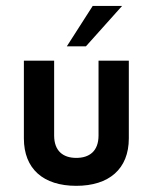

<svg xmlns="http://www.w3.org/2000/svg" viewBox="-20 -615 512 644"><path d="M204.1 -459.5H268.1L389.6 -595.2H291ZM235.8 8.3C345.7 8.3 412.1 -48.3 412.1 -150.9V-411.6H310.5V-160.6C310.5 -107.4 279.3 -85.4 235.8 -85.4C192.9 -85.4 161.6 -107.4 161.6 -160.6V-411.6H60.1V-150.9C60.1 -48.3 125.5 8.3 235.8 8.3Z"/></svg>

Font: Now SemiBold
Style: Regular
Weight: 600
Designer: Alfredo Marco Pradil
Foundry: Alfredo Marco Pradil
Version: Version 1.200;hotconv 1.0.109;makeotfexe 2.5.65596